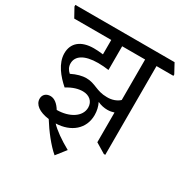

<svg xmlns="http://www.w3.org/2000/svg" viewBox="-213 -763 1010 1051"><g transform="rotate(30 292.5 -238.0)"><path d="M276 147 324 86C268 55 220 21 194 -7C289 -10 356 -66 356 -153C356 -180 350 -205 339 -227C360 -217 382 -213 401 -213C417 -213 431 -216 443 -220V-32L506 6H515V-555H622V-564L590 -623H-37V-613L-5 -555H229V-464C204 -467 186 -468 170 -468C89 -468 43 -429 43 -364C43 -300 91 -243 138 -202C176 -226 209 -234 236 -234C276 -234 305 -210 305 -171C305 -112 239 -74 162 -74C143 -105 120 -123 95 -123C69 -123 50 -107 50 -81C50 -44 86 -17 149 -9C183 46 233 111 276 147ZM216 -306C191 -306 159 -298 125 -281C110 -294 100 -311 100 -333C100 -379 143 -410 231 -410C254 -410 276 -408 298 -405V-555H443V-299C425 -282 396 -271 364 -272C297 -272 274 -306 216 -306Z"/></g></svg>

Font: Noto Serif Devanagari Condensed
Style: Regular
Weight: 400
Width: 3
Designer: Universal Thirst, Indian Type Foundry and the Monotype Design Team
Foundry: Monotype Imaging Inc.
Version: Version 2.004